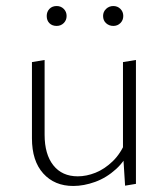

<svg xmlns="http://www.w3.org/2000/svg" viewBox="-20 -613 556 637"><path d="M223 4Q161 4 123.5 -37.5Q86 -79 86 -154V-407L128 -414V-166Q128 -101 157 -64.5Q186 -28 238 -28Q267 -28 297 -40Q327 -52 354 -78Q381 -104 398 -146L416 -127Q397 -81 365 -52Q333 -23 295.5 -9.5Q258 4 223 4ZM395 3 388 -108V-407L431 -414V-3ZM168 -527Q153 -527 144 -536Q135 -545 135 -560Q135 -574 144 -583.5Q153 -593 168 -593Q182 -593 191.5 -583.5Q201 -574 201 -560Q201 -546 191.5 -536.5Q182 -527 168 -527ZM356 -527Q342 -527 332 -536Q322 -545 322 -560Q322 -574 332 -583.5Q342 -593 356 -593Q370 -593 379.5 -583.5Q389 -574 389 -560Q389 -546 379.5 -536.5Q370 -527 356 -527Z"/></svg>

Font: Ysabeau Infant ExtraLight
Style: Regular
Weight: 250
Designer: Christian Thalmann (Catharsis Fonts)
Version: Version 2.001;gftools[0.9.30]; featfreeze: ss01,ss02,lnum